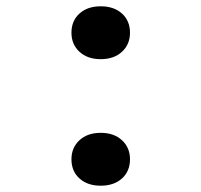

<svg xmlns="http://www.w3.org/2000/svg" viewBox="-20 -580 640 610"><path d="M300 -392Q258 -392 232.5 -415.5Q207 -439 207 -476Q207 -514 232.5 -537Q258 -560 300 -560Q342 -560 367.5 -537Q393 -514 393 -476Q393 -439 367.5 -415.5Q342 -392 300 -392ZM300 10Q258 10 232.5 -13Q207 -36 207 -74Q207 -111 232.5 -134.5Q258 -158 300 -158Q342 -158 367.5 -134.5Q393 -111 393 -74Q393 -36 367.5 -13Q342 10 300 10Z"/></svg>

Font: NKDuy Mono
Style: Bold
Weight: 700
Monospace: yes
Designer: NKDuy
Foundry: NKDuy
Version: Version 2.251; ttfautohint (v1.8.4.7-5d5b)